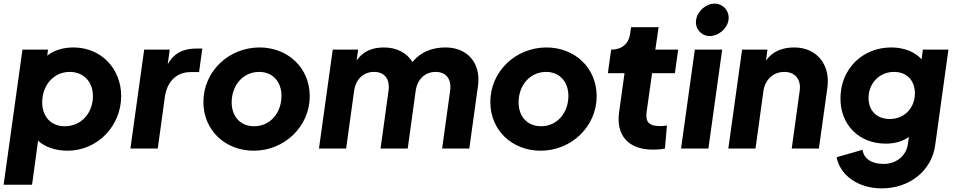

<svg xmlns="http://www.w3.org/2000/svg" viewBox="-31 -820 5274 1060"><path d="M-11 200H146L179 -43C219 -7 277 12 342 12C507 12 638 -124 638 -290C638 -442 526 -558 375 -558C318 -558 268 -543 230 -513L234 -546H93ZM202 -255C202 -348 264 -423 354 -423C431 -423 482 -368 482 -290C482 -196 418 -123 326 -123C251 -123 202 -176 202 -255Z M689 0H840L879 -284C892 -375 948 -422 1021 -422H1068L1086 -552H1054C987 -552 932 -532 895 -465L906 -546H765Z M1370 12C1539 12 1679 -121 1679 -289C1679 -446 1558 -558 1402 -558C1232 -558 1092 -426 1092 -257C1092 -100 1213 12 1370 12ZM1248 -255C1248 -348 1310 -423 1400 -423C1475 -423 1523 -368 1523 -291C1523 -197 1461 -123 1372 -123C1296 -123 1248 -177 1248 -255Z M1730 0H1880L1924 -319C1933 -382 1975 -423 2034 -423C2093 -423 2123 -382 2114 -319L2070 0H2220L2264 -319C2273 -382 2315 -423 2374 -423C2433 -423 2463 -382 2454 -319L2410 0H2560L2608 -347C2625 -471 2550 -558 2429 -558C2357 -558 2294 -535 2246 -478C2215 -528 2160 -558 2089 -558C2024 -558 1973 -537 1938 -486L1946 -546H1806Z M2954 12C3123 12 3263 -121 3263 -289C3263 -446 3142 -558 2986 -558C2816 -558 2676 -426 2676 -257C2676 -100 2797 12 2954 12ZM2832 -255C2832 -348 2894 -423 2984 -423C3059 -423 3107 -368 3107 -291C3107 -197 3045 -123 2956 -123C2880 -123 2832 -177 2832 -255Z M3573 6C3593 6 3620 5 3640 0L3651 -127C3634 -124 3624 -124 3612 -124C3552 -124 3531 -147 3539 -203L3569 -416H3695L3713 -546H3587L3605 -670H3453L3448 -634C3440 -578 3401 -546 3345 -546H3343L3325 -416H3417L3387 -201C3369 -73 3438 6 3573 6Z M3729 0H3880L3956 -546H3805ZM3812 -710C3805 -662 3840 -621 3888 -621C3936 -621 3984 -662 3991 -710C3998 -758 3962 -800 3914 -800C3866 -800 3819 -758 3812 -710Z M3990 0H4140L4184 -319C4193 -382 4240 -423 4299 -423C4358 -423 4393 -382 4384 -319L4340 0H4490L4537 -337C4554 -461 4480 -558 4354 -558C4289 -558 4234 -537 4198 -486L4206 -546H4066Z M4836 220C4994 220 5113 120 5132 -18L5205 -546H5064L5057 -493C5017 -536 4957 -558 4889 -558C4731 -558 4609 -440 4609 -276C4609 -131 4711 -27 4859 -27C4909 -27 4952 -39 4987 -64L4981 -23C4972 38 4920 85 4847 85C4783 85 4738 58 4731 7L4588 48C4607 150 4710 220 4836 220ZM4764 -279C4764 -360 4824 -423 4905 -423C4976 -423 5020 -375 5020 -305C5020 -227 4965 -163 4881 -163C4809 -163 4764 -210 4764 -279Z"/></svg>

Font: Mluvka ExtraBold
Style: Italic
Weight: 800
Italic angle: -8°
Designer: Modified by Jiří Krblich, Original typeface by Gumpita Rahayu
Foundry: Gumpita Rahayu & Jiří Krblich
Version: Version 2.000;Glyphs 3.1.1 (3134)